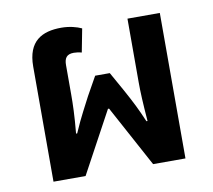

<svg xmlns="http://www.w3.org/2000/svg" viewBox="-64 -599 747 672"><g transform="rotate(-10 309.5 -263.0)"><path d="M74 0H188L306 -218H310L428 0H543V-517H428V-290C428 -256 430 -216 435 -152H431C412 -197 398 -225 371 -274L334 -340H282L245 -274C229 -242 210 -210 185 -152H181C187 -216 188 -256 188 -290V-394C188 -418 196 -432 222 -432C228 -432 239 -431 250 -428L266 -511C249 -519 223 -526 194 -526C126 -526 74 -500 74 -409Z"/></g></svg>

Font: Noto Sans Thai UI SemiCondensed Semi
Style: Regular
Weight: 600
Width: 4
Designer: Monotype Design Team
Foundry: Monotype Imaging Inc.
Version: Version 1.901